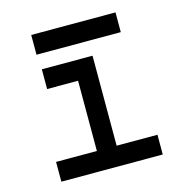

<svg xmlns="http://www.w3.org/2000/svg" viewBox="-99 -751 816 845"><g transform="rotate(-15 309.0 -329.0)"><path d="M117 -568V-658H501V-568ZM78 0V-90H264V-410H123V-500H354V-90H540V0Z"/></g></svg>

Font: Hermit
Style: Regular
Weight: 400
Designer: Pablo Caro
Version: Version 2.000;PS 002.000;hotconv 1.0.88;makeotf.lib2.5.64775